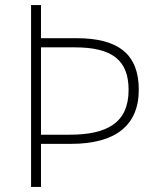

<svg xmlns="http://www.w3.org/2000/svg" viewBox="-20 -734 620 754"><path d="M525 -382C525 -520 446 -584 281 -584H141V-714H102V0H141V-169H258C432 -169 525 -240 525 -382ZM253 -205H141V-548H274C420 -548 485 -498 485 -381C485 -249 397 -205 253 -205Z"/></svg>

Font: Noto Sans Lao ExtraLight
Style: Regular
Weight: 200
Designer: Monotype Design Team
Foundry: Monotype Imaging Inc.
Version: Version 2.003